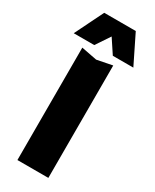

<svg xmlns="http://www.w3.org/2000/svg" viewBox="-274 -876 887 1102"><g transform="rotate(30 169.5 -325.5)"><path d="M65 -816H274L367 -627H231L145 -757H195L108 -627H-28ZM56 -580 159 -560 261 -580V165H56Z"/></g></svg>

Font: Unbounded
Style: Bold
Weight: 700
Designer: Luke Prowse, Jean-Baptiste Morizot, Fátima Lázaro, Florian Runge
Foundry: NaN
Version: Version 1.700